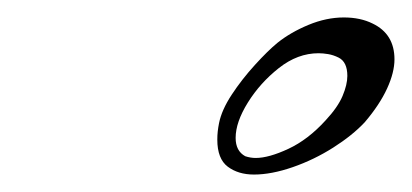

<svg xmlns="http://www.w3.org/2000/svg" viewBox="-20 -666 472 220"><path d="M271 -466Q253 -466 241 -475Q229 -484 229 -506Q229 -511 229.5 -515.5Q230 -520 231 -525Q234 -540 245.5 -557.5Q257 -575 272 -591.5Q287 -608 298 -617Q313 -629 333.5 -637.5Q354 -646 374 -646Q393 -646 407 -639Q432 -627 432 -598Q432 -583 423.5 -564.5Q415 -546 398 -526Q384 -511 362 -497Q340 -483 315.5 -474.5Q291 -466 271 -466ZM273 -485Q288 -485 310.5 -495.5Q333 -506 353 -528Q367 -543 372.5 -556Q378 -569 378 -579Q378 -595 368 -600Q362 -603 356 -604Q350 -605 345 -605Q321 -605 299.5 -588Q278 -571 264 -548.5Q250 -526 250 -508Q250 -493 261 -487Q267 -485 273 -485Z"/></svg>

Font: Arizonia
Style: Regular
Weight: 400
Designer: Robert E. Leuschke
Foundry: Robert E. Leuschke
Version: Version 1.010; ttfautohint (v1.8.4.7-5d5b)